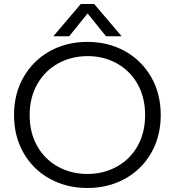

<svg xmlns="http://www.w3.org/2000/svg" viewBox="-20 -923 872 958"><path d="M383 -903H450L587 -742H509L417 -856L325 -742H246ZM50 -349Q50 -456 98 -539Q146 -622 229 -668Q312 -714 416 -714Q520 -714 603 -668Q686 -622 734 -539Q782 -456 782 -349Q782 -242 734 -159Q686 -76 602.5 -30.5Q519 15 416 15Q313 15 229.5 -30.5Q146 -76 98 -159Q50 -242 50 -349ZM704 -349Q704 -437 666.5 -503.5Q629 -570 563.5 -606.5Q498 -643 418 -643Q337 -643 271 -607Q205 -571 166.5 -504Q128 -437 128 -349Q128 -260 166 -193.5Q204 -127 270 -91Q336 -55 416 -55Q496 -55 562 -91Q628 -127 666 -193.5Q704 -260 704 -349Z"/></svg>

Font: Prompt Light
Style: Regular
Weight: 300
Designer: Katatrad Team
Foundry: CadsonDemak
Version: Version 1.001